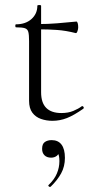

<svg xmlns="http://www.w3.org/2000/svg" viewBox="-20 -470 379 766"><path d="M189 12Q165 12 143.5 4.5Q122 -3 109 -20.5Q96 -38 96 -68V-306Q96 -331 93 -342.5Q90 -354 79 -357.5Q68 -361 44 -361Q41 -361 41 -367Q41 -373 44 -373Q82 -373 105.5 -394Q129 -415 129 -447Q129 -450 136.5 -450Q144 -450 144 -447V-102Q144 -60 164.5 -39.5Q185 -19 225 -19Q252 -19 272.5 -27.5Q293 -36 306 -46Q310 -48 313 -43.5Q316 -39 312 -36Q275 -10 247 1Q219 12 189 12ZM282 -338Q243 -348 207.5 -350.5Q172 -353 132 -353V-374Q171 -374 207.5 -377Q244 -380 285 -384Q288 -384 290 -377.5Q292 -371 292 -361Q292 -354 289 -345.5Q286 -337 282 -338ZM182 275Q178 277 174.5 273.5Q171 270 174 268Q197 246 207 222Q217 198 217 173Q217 151 211.5 143Q206 135 198 130L214 127Q217 143 207.5 151Q198 159 184 159Q167 159 157.5 149.5Q148 140 148 124Q148 104 159 96.5Q170 89 186 89Q212 89 225.5 107Q239 125 239 160Q239 194 224 221.5Q209 249 182 275Z"/></svg>

Font: Cormorant Light
Style: Regular
Weight: 300
Designer: Christian Thalmann (Catharsis Fonts)
Foundry: Catharsis Fonts
Version: Version 4.000